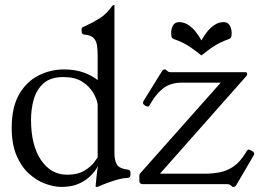

<svg xmlns="http://www.w3.org/2000/svg" viewBox="-20 -724 1028 755"><path d="M222 11Q192 11 158 -1.5Q124 -14 94 -41Q64 -68 45 -112.5Q26 -157 26 -221Q26 -303 55.5 -353.5Q85 -404 132 -427.5Q179 -451 232 -451Q276 -451 311.5 -438Q347 -425 375 -400L364 -396V-506Q364 -531 361 -548Q358 -565 347 -575.5Q336 -586 312 -588Q301 -589 301 -600V-610Q301 -615 305 -617Q309 -619 314 -621Q343 -634 370.5 -651Q398 -668 420 -699Q424 -704 427 -704H428Q430 -704 430 -703V-123Q430 -92 440 -76.5Q450 -61 482 -57Q493 -56 493 -45V-36Q493 -24 479 -24Q466 -24 447 -19Q428 -14 407 -6.5Q386 1 366 10Q365 11 360 11H358Q356 11 356 8Q356 2 359.5 -29Q363 -60 368 -90H373Q371 -81 361.5 -64.5Q352 -48 334 -30.5Q316 -13 288.5 -1Q261 11 222 11ZM244 -37Q286 -37 312 -53Q338 -69 350.5 -86Q363 -103 364 -105V-314Q361 -335 346 -360Q331 -385 303 -403Q275 -421 229 -421Q179 -421 151.5 -396.5Q124 -372 113 -334Q102 -296 102 -253Q102 -153 141 -95Q180 -37 244 -37ZM972 -130Q984 -123 977 -112L909 4Q905 11 898 11Q895 11 893.5 10Q892 9 886 4Q882 1 878.5 0.5Q875 0 870 0H541Q528 0 528 -13V-31Q528 -39 530 -41L848 -399H695Q653 -399 625 -379Q597 -359 574 -320L570 -313Q566 -306 563 -305Q560 -304 552 -308L549 -310Q538 -317 545 -328L617 -444Q621 -451 628 -451Q630 -451 632 -450Q634 -449 639 -444Q642 -441 646.5 -440.5Q651 -440 655 -440H946Q952 -440 952 -433Q952 -429 948 -424L609 -41H785Q816 -41 844.5 -46.5Q873 -52 898.5 -69.5Q924 -87 946 -123L949 -128Q955 -138 960.5 -135.5Q966 -133 968 -132ZM772 -565Q781 -582 794 -598.5Q807 -615 823.5 -626Q840 -637 860 -637Q876 -637 883.5 -624Q891 -611 891 -594Q891 -586 889.5 -580Q888 -574 882 -571Q862 -564 846.5 -556.5Q831 -549 814 -537.5Q797 -526 772 -506Q747 -526 730 -537.5Q713 -549 697.5 -556.5Q682 -564 662 -571Q656 -574 654.5 -580Q653 -586 653 -594Q653 -611 660.5 -624Q668 -637 684 -637Q704 -637 720.5 -626Q737 -615 750 -598.5Q763 -582 772 -565Z"/></svg>

Font: Young Serif Light
Style: Regular
Weight: 300
Designer: Bastien Sozeau
Foundry: NBR — Bastien Sozeau
Version: Version 5.001